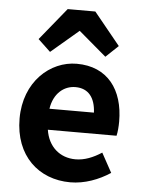

<svg xmlns="http://www.w3.org/2000/svg" viewBox="-53 -776 614 830"><g transform="rotate(5 254.0 -361.5)"><path d="M41 -245C41 -83 146 11 283 11C345 11 406 -12 456 -45L410 -129C373 -105 336 -90 297 -90C229 -90 178 -134 167 -207H465C469 -223 471 -247 471 -269C471 -407 401 -502 267 -502C152 -502 41 -405 41 -245ZM147 -543 267 -645 387 -543 441 -594 327 -734H207L93 -594ZM270 -401C327 -401 356 -362 359 -298H166C176 -365 220 -401 270 -401Z"/></g></svg>

Font: Source Sans Pro SemBd
Style: Regular
Weight: 700
Designer: Paul D. Hunt
Foundry: Adobe Systems Incorporated
Version: Version 2.020;PS 2.0;hotconv 1.0.86;makeotf.lib2.5.63406